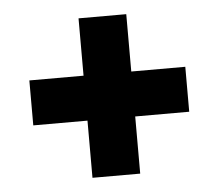

<svg xmlns="http://www.w3.org/2000/svg" viewBox="-39 -568 589 517"><g transform="rotate(-5 255.0 -309.5)"><path d="M320 -94H191V-525H320ZM44.5 -248.5V-370H466V-248.5Z"/></g></svg>

Font: Anek Gujarati
Style: Bold
Weight: 700
Version: Version 1.003